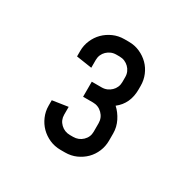

<svg xmlns="http://www.w3.org/2000/svg" viewBox="-91 -790 511 517"><g transform="rotate(30 164.0 -532.0)"><path d="M257.8 -446.8Q257.8 -429.2 251.2 -413.3Q244.6 -397.5 232.9 -385.7Q221.2 -374 205.3 -366.9Q189.5 -359.9 170.9 -359.9H157.2Q138.7 -359.9 122.8 -366.9Q106.9 -374 95.2 -385.7Q83.5 -397.5 76.7 -413.3Q69.8 -429.2 69.8 -446.8V-463.9L118.2 -471.2V-446.8Q118.2 -430.2 130.1 -418.7Q142.1 -407.2 159.2 -407.2H168.9Q186 -407.2 198 -418.7Q210 -430.2 210 -446.8V-473.1Q210 -490.2 198 -502.2Q186 -514.2 168.9 -514.2H138.2V-561H168.9Q177.7 -561 185.1 -564.2Q192.4 -567.4 198 -572.8Q203.6 -578.1 206.8 -585.4Q210 -592.8 210 -601.1V-617.2Q210 -625.5 206.8 -632.8Q203.6 -640.1 198 -645.5Q192.4 -650.9 185.1 -654.1Q177.7 -657.2 168.9 -657.2H159.2Q150.4 -657.2 143.1 -654.1Q135.7 -650.9 130.1 -645.5Q124.5 -640.1 121.3 -632.8Q118.2 -625.5 118.2 -617.2V-592.8L69.8 -600.1V-617.2Q69.8 -634.8 76.7 -650.6Q83.5 -666.5 95.2 -678.2Q106.9 -689.9 122.8 -697Q138.7 -704.1 157.2 -704.1H170.9Q189.5 -704.1 205.3 -697Q221.2 -689.9 232.9 -678.2Q244.6 -666.5 251.2 -650.6Q257.8 -634.8 257.8 -617.2V-606Q257.8 -561.5 226.1 -537.1Q239.7 -524.9 248.8 -506.8Q257.8 -488.8 257.8 -469.2V-446.8Z"/></g></svg>

Font: Abel
Style: Regular
Weight: 400
Designer: Matthew Desmond
Foundry: Matthew Desmond
Version: Version 1.002